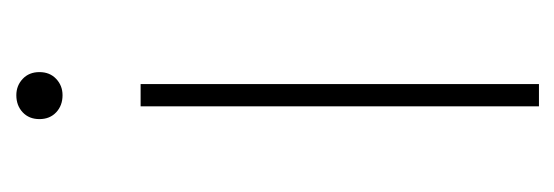

<svg xmlns="http://www.w3.org/2000/svg" viewBox="-248 -448 696 241"><g transform="rotate(-90 100.5 -328.0)"><path d="M101 -598Q88 -598 79.5 -606Q71 -614 71 -627Q71 -640 79.5 -648Q88 -656 101 -656Q113 -656 121.5 -648Q130 -640 130 -627Q130 -614 121.5 -606Q113 -598 101 -598ZM115 -500V0H87V-500Z"/></g></svg>

Font: Work Sans ExtraLight
Style: Regular
Weight: 200
Designer: Wei Huang
Foundry: Wei Huang
Version: Version 2.010; ttfautohint (v1.8.3)